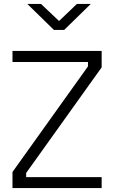

<svg xmlns="http://www.w3.org/2000/svg" viewBox="-20 -949 577 969"><path d="M304 -798 438 -929H368L278 -843L187 -929H118L252 -798ZM424 -636V-614L43 -81V0H493V-55H112V-76L493 -609V-692H43V-636Z"/></svg>

Font: RazerF5 Light
Style: Regular
Weight: 300
Foundry: Razer Inc.
Version: Version 2